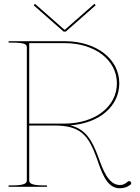

<svg xmlns="http://www.w3.org/2000/svg" viewBox="-20 -975 732 1002"><path d="M25 -760V-752.5H45C111 -752.5 120 -743 120 -727.5V-35C120 -20.5 113.5 -7.5 45 -7.5H25V0H225V-7.5H207.5C139 -7.5 132.5 -20.5 132.5 -35V-320H262.5C400 -320 441 -270.5 484.5 -150C506 -91 532.5 7.5 603 7.5C628 7.5 643.5 2 660.5 -11C663.5 -13 665 -16 665 -19C665 -21 664 -23.5 662.5 -25.5C660.5 -28.5 657.5 -30 654.5 -30C652.5 -30 649.5 -29 647.5 -27.5C633 -16 624.5 -9.5 605.5 -9.5C545.5 -9.5 516.5 -90.5 494 -153C460 -246.5 425.5 -301 347 -321C497 -331 602.5 -420 602.5 -540C602.5 -667.5 483 -760 317.5 -760ZM132.5 -750H316C475.5 -750 590 -662 590 -540C590 -418 475.5 -330 316 -330H262.5H132.5ZM162.5 -955 155.5 -947.5 312 -810H323L479.5 -947.5L472.5 -955L319 -820H316Z"/></svg>

Font: ZnikomitSC
Style: Regular
Weight: 100
Designer: gluk
Foundry: gluk
Version: Version 0.55